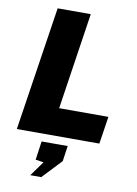

<svg xmlns="http://www.w3.org/2000/svg" viewBox="-103 -789 784 1102"><g transform="rotate(10 289.0 -238.0)"><path d="M31 0 141.5 -723H334.5L249.5 -160H536.5L512 0ZM153 247.5 215 161.5 168 154.5 183.5 45.5H335.5L322.5 135.5L217 247.5Z"/></g></svg>

Font: Public Sans Black
Style: Italic
Weight: 900
Italic angle: -8°
Designer: The Public Sans project authors (U.S. Web Design System). Libre Franklin designed by Pablo Impallari and Rodrigo Fuenzal
Version: Version 1.007; ttfautohint (v1.8.1) -l 8 -r 50 -G 200 -x 14 